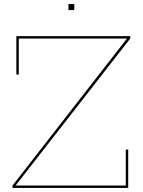

<svg xmlns="http://www.w3.org/2000/svg" viewBox="-20 -931 707 951"><path d="M58 -13V-12H603V-190H615V0H42V-12L608 -739V-740H73V-562H61V-752H625V-740ZM348 -911V-881H319V-911Z"/></svg>

Font: Hepta Slab Thin
Style: Regular
Weight: 250
Designer: Michael LaGattuta
Foundry: Michael LaGattuta
Version: Version 1.100; ttfautohint (v1.8) -l 8 -r 50 -G 200 -x 14 -D